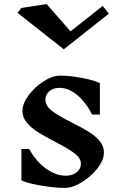

<svg xmlns="http://www.w3.org/2000/svg" viewBox="-20 -912 599 942"><path d="M251 -216Q199 -243 167 -263Q135 -283 112.5 -309.5Q90 -336 90 -367Q90 -403 120 -444Q150 -485 194 -513Q238 -541 276 -541Q322 -541 382.5 -529.5Q443 -518 470 -504V-350H432Q400 -412 358 -446.5Q316 -481 272 -481Q241 -481 222 -464.5Q203 -448 203 -423Q203 -392 235.5 -367.5Q268 -343 334 -310Q385 -284 416 -265Q447 -246 468.5 -220.5Q490 -195 490 -164Q490 -127 458.5 -86.5Q427 -46 381.5 -18Q336 10 298 10Q249 10 181.5 -1.5Q114 -13 85 -27V-181H123Q158 -119 206 -84.5Q254 -50 303 -50Q336 -50 356.5 -67Q377 -84 377 -108Q377 -136 346 -159.5Q315 -183 251 -216ZM293 -670 66 -849 85 -873 209 -892 326 -758 484 -883 514 -845Z"/></svg>

Font: Inknut Antiqua
Style: Regular
Weight: 400
Designer: Claus Eggers Sørensen
Foundry: Claus Eggers Sørensen
Version: Version 1.003; ttfautohint (v1.8.2) -l 8 -r 50 -G 200 -x 14 